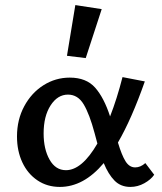

<svg xmlns="http://www.w3.org/2000/svg" viewBox="-20 -731 637 757"><path d="M318 -502 244 -511 277 -711 381 -695ZM588 -42Q575 -23 549 -8.5Q523 6 494 6Q456 6 431.5 -19Q407 -44 389 -88Q310 6 216 6Q166 6 127.5 -20Q89 -46 68 -91Q47 -136 47 -193Q47 -259 75.5 -312Q104 -365 151.5 -395Q199 -425 255 -425Q320 -425 355 -385.5Q390 -346 414 -272Q441 -341 463 -427L551 -410Q499 -262 445 -169Q460 -119 475 -95Q490 -71 513 -71Q534 -71 553 -88ZM364 -165 353 -206Q333 -281 310 -319.5Q287 -358 248 -358Q207 -358 179.5 -315.5Q152 -273 152 -205Q152 -143 175.5 -101.5Q199 -60 240 -60Q303 -60 364 -165Z"/></svg>

Font: Ysabeau Infant Semibold
Style: Regular
Weight: 600
Designer: Christian Thalmann (Catharsis Fonts)
Version: Version 0.003